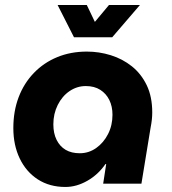

<svg xmlns="http://www.w3.org/2000/svg" viewBox="-20 -730 682 763"><path d="M240 13Q177 13 130.5 -17Q84 -47 58.5 -100Q33 -153 33 -221Q33 -288 54 -343.5Q75 -399 114.5 -440Q154 -481 207.5 -503Q261 -525 325 -525Q374 -525 420.5 -510.5Q467 -496 504 -466.5Q541 -437 563 -391.5Q585 -346 585 -283Q585 -269 583.5 -255Q582 -241 578 -220L542 0H390L402 -78H399Q370 -36 327 -11.5Q284 13 240 13ZM297 -121Q333 -121 362.5 -142Q392 -163 409.5 -197.5Q427 -232 427 -274Q427 -307 414.5 -332.5Q402 -358 378.5 -373Q355 -388 321 -388Q286 -388 256.5 -368Q227 -348 209.5 -313Q192 -278 192 -236Q192 -200 205 -174Q218 -148 241 -134.5Q264 -121 297 -121ZM274 -582 209 -710H325L357 -643L413 -710H536L426 -582Z"/></svg>

Font: MuseoModerno Thin
Style: Bold Italic
Weight: 700
Italic angle: -9°
Version: Version 1.003